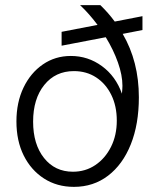

<svg xmlns="http://www.w3.org/2000/svg" viewBox="-20 -720 605 748"><path d="M220 -596 360 -623Q328 -666 292 -700H371Q403 -669 427 -636L535 -657V-603L458 -588Q521 -480 521 -341Q521 -236 489.5 -157.5Q458 -79 401 -35.5Q344 8 268 8Q202 8 151.5 -24.5Q101 -57 72.5 -114Q44 -171 44 -247Q44 -321 71.5 -378.5Q99 -436 147 -469Q195 -502 256 -502Q323 -502 377 -462.5Q431 -423 455 -355Q457 -376 457 -386Q457 -427 439.5 -476.5Q422 -526 392 -575L220 -542ZM435 -250Q435 -307 413.5 -350.5Q392 -394 354.5 -418.5Q317 -443 268 -443Q196 -443 152.5 -389Q109 -335 109 -246Q109 -158 151.5 -104.5Q194 -51 264 -51Q313 -51 351.5 -77Q390 -103 412.5 -148Q435 -193 435 -250Z"/></svg>

Font: Overused Grotesk Book
Style: Italic
Weight: 350
Italic angle: -10°
Version: Version 0.003